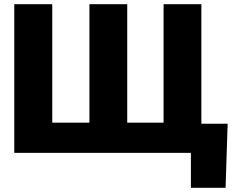

<svg xmlns="http://www.w3.org/2000/svg" viewBox="-20 -727 1125 913"><path d="M1052.7 166H887.7V0H47.9V-707H228.5V-143.6H405.3V-707H585V-143.6H757.8V-707H937.5V-138.7H1062.5Z"/></svg>

Font: Pretendard Std Black
Style: Regular
Weight: 900
Designer: Base glyphs from Inter by Rasmus Andersson; Hangeul glyphs from Noto Sans CJK(Source Han Sans) by Jang Soo-young and Kan
Foundry: Kil Hyung-jin
Version: Version 1.309